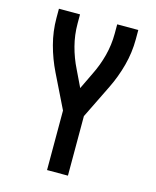

<svg xmlns="http://www.w3.org/2000/svg" viewBox="-111 -812 722 888"><g transform="rotate(15 250.0 -367.5)"><path d="M200 0V-285L121 -446Q93 -503 76.5 -565Q60 -627 60 -691V-735H161V-691Q161 -637 174.5 -585Q188 -533 212 -485L250 -406L288 -485Q312 -533 325.5 -585Q339 -637 339 -691V-735H440V-691Q440 -627 423.5 -565Q407 -503 379 -446L300 -285V0Z"/></g></svg>

Font: Iosevka Curly Semibold
Style: Regular
Weight: 600
Monospace: yes
Designer: Belleve Invis
Foundry: Belleve Invis
Version: Version 22.1.2; ttfautohint (v1.8.4)